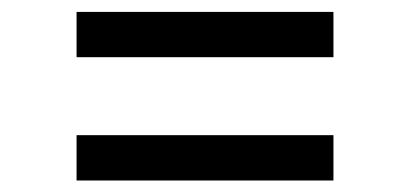

<svg xmlns="http://www.w3.org/2000/svg" viewBox="-20 -448 699 327"><path d="M110.4 -350.6V-427.7H547.9V-350.6ZM110.4 -140.6V-217.8H547.9V-140.6Z"/></svg>

Font: Inter
Style: Regular
Weight: 400
Designer: Rasmus Andersson
Foundry: rsms
Version: Version 4.000;git-8c9346024